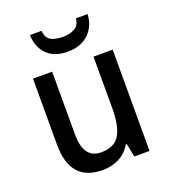

<svg xmlns="http://www.w3.org/2000/svg" viewBox="-138 -849 847 960"><g transform="rotate(-20 285.5 -369.5)"><path d="M496 -539V0H415L401 -71H395Q372 -30 332 -10Q292 10 245 10Q72 10 72 -187V-539H174V-205Q174 -76 267 -76Q339 -76 366.5 -123.5Q394 -171 394 -263V-539ZM439 -749Q436 -685 394 -645.5Q352 -606 283 -606Q213 -606 174 -644Q135 -682 132 -749H194Q197 -710 221.5 -697Q246 -684 285 -684Q320 -684 346.5 -697.5Q373 -711 377 -749Z"/></g></svg>

Font: Noto Sans Tamil SemiCondensed Medium
Style: Regular
Weight: 500
Width: 4
Designer: Jelle Bosma - Monotype Design Team
Foundry: Monotype Imaging Inc.
Version: Version 2.004; ttfautohint (v1.8.4.7-5d5b)